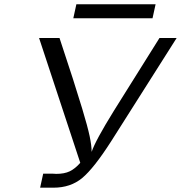

<svg xmlns="http://www.w3.org/2000/svg" viewBox="-20 -870 839 890"><path d="M161.1 -693.8H255.9Q299.8 -560.1 317.9 -504.6Q335.9 -449.2 361.1 -366.2Q386.2 -283.2 395.5 -239Q404.8 -194.8 404.8 -166Q421.9 -217.8 508.8 -357.9L719.2 -693.8H798.8L495.1 -214.8Q415 -89.8 361.1 -44.9Q307.1 0 228 0H166L180.2 -64.9H225.1Q228 -64.9 232.9 -64.5Q237.8 -64 240.2 -64Q278.3 -64 303.2 -75.9Q328.1 -87.9 352.1 -115.2ZM319.8 -785.2 334 -850.1H701.2L687 -785.2Z"/></svg>

Font: CMU Sans Serif
Style: Oblique
Weight: 500
Italic angle: -12°
Version: Version 0.7.0